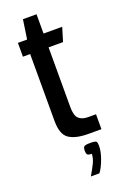

<svg xmlns="http://www.w3.org/2000/svg" viewBox="-144 -603 530 823"><g transform="rotate(-20 121.5 -191.5)"><path d="M173 0Q115 0 85 -20Q55 -40 55 -102V-407H22V-470H64L77 -558H139V-470H224L205 -407H139V-134Q139 -96 153.5 -82Q168 -68 197 -68H232V0ZM120 175Q136 148 146.5 126.5Q157 105 157 85Q140 85 136.5 79.5Q133 74 133 64Q133 50 137.5 44.5Q142 39 167 39Q190 39 194 44Q198 49 198 63Q198 90 185.5 123.5Q173 157 159 175Z"/></g></svg>

Font: Smooch Sans SemiBold
Style: Bold
Weight: 600
Designer: Robert E. Leuschke
Foundry: Robert E. Leuschke
Version: Version 1.010; ttfautohint (v1.8.3)